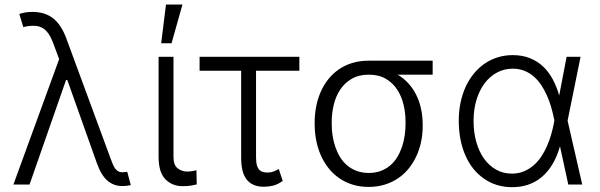

<svg xmlns="http://www.w3.org/2000/svg" viewBox="-20 -788 2561 820"><path d="M232.6 -535.5 209.5 -597.7Q203.5 -614.3 196.2 -628.9Q188.9 -643.5 178.8 -654.5Q168.7 -665.5 155 -671.7Q141.3 -677.9 122.2 -677.9Q101.2 -677.9 79.5 -672.2L62.5 -728.3Q70.7 -731.5 85.9 -734.4Q101.2 -737.2 119.3 -737.2Q172.6 -736.9 207.4 -709.3Q242.2 -681.8 263.8 -622.5L452.4 -110.8Q457.4 -96.9 462 -86.1Q466.6 -75.3 472.3 -67.6Q478 -60 485.3 -56.1Q492.5 -52.2 502.8 -52.2Q507.1 -52.2 513.1 -53.1Q519.2 -54 523.4 -54.3L538.7 2.5Q520.6 6.7 502.8 6.7Q465.9 6.7 439.1 -16.2Q412.3 -39.1 393.8 -90.9L267.4 -446.4H262.1L106.2 0H37.3Z M657.3 -545.5H720.9V-118.3Q720.9 -82.4 739 -68.9Q756.7 -55.4 778.8 -55.4Q791.5 -55.4 803.3 -57.5Q815 -59.7 818.9 -61.1L820.3 -0.4Q812.9 1.8 797.6 4.4Q782.3 7.1 758.9 7.1Q715.6 7.1 686.1 -22.7Q657.3 -52.2 657.3 -118.3ZM668.3 -603.3 688.9 -768.5H759.2L712.7 -603.3Z M1258.5 -545.5V-485.8H1073.5V-115.4Q1073.5 -93 1077.8 -80.3Q1082 -67.5 1089.1 -61.1Q1096.2 -54.7 1105.3 -52.9Q1114.3 -51.1 1123.9 -51.1Q1137.1 -51.1 1149.3 -55.9Q1161.6 -60.7 1170.5 -66.4L1187.5 -15.3Q1166.2 0 1146.5 4.8Q1126.8 9.6 1106.5 9.6Q1059.3 9.6 1034.6 -19.9Q1009.9 -49.4 1009.9 -115.1V-485.8H832.4V-545.5Z M1323.9 -266.3Q1323.9 -300.8 1330.4 -333.6Q1337 -366.5 1349.8 -395.8Q1362.6 -425.1 1381.9 -449.4Q1401.3 -473.7 1426.8 -491.5Q1452.4 -509.2 1484.2 -519Q1516 -528.8 1554 -528.8H1827.8V-469.1H1678.6Q1704.2 -453.8 1724.1 -432Q1744 -410.2 1757.6 -382.8Q1771.3 -355.5 1778.2 -323.3Q1785.2 -291.2 1785.2 -255V-247.5Q1785.2 -213.8 1778.2 -181.5Q1771.3 -149.1 1758 -120.6Q1744.7 -92 1725.1 -67.8Q1705.6 -43.7 1680 -26.5Q1654.5 -9.2 1623 0.5Q1591.6 10.3 1555 10.3Q1517.4 10.3 1485.6 0.4Q1453.8 -9.6 1428.1 -27.5Q1402.3 -45.5 1382.8 -70.3Q1363.3 -95.2 1350.1 -125Q1337 -154.8 1330.4 -188.7Q1323.9 -222.7 1323.9 -258.2ZM1396.7 -258.2Q1396.7 -233.7 1400.4 -208.6Q1404.1 -183.6 1412.1 -160.5Q1420.1 -137.4 1432.5 -117Q1445 -96.6 1462.5 -81.7Q1480.1 -66.8 1503.2 -58.1Q1526.3 -49.4 1555 -49.4Q1583.8 -49.4 1606.5 -58.1Q1629.3 -66.8 1646.8 -81.7Q1664.4 -96.6 1676.7 -117Q1688.9 -137.4 1696.9 -160.9Q1704.9 -184.3 1708.5 -209.7Q1712 -235.1 1712 -259.9V-268.1Q1712 -305 1703.5 -340.9Q1695 -376.8 1676.3 -405.4Q1657.7 -433.9 1627.8 -451.5Q1598 -469.1 1555 -469.1Q1512.4 -469.1 1482.4 -451.7Q1452.4 -434.3 1433.4 -405.9Q1414.4 -377.5 1405.5 -341.1Q1396.7 -304.7 1396.7 -266.3Z M1968.8 -417.6Q1983.7 -449.2 2004.3 -474.3Q2024.9 -499.3 2050.4 -516.7Q2076 -534.1 2106 -543.3Q2136 -552.6 2169.7 -552.6Q2210.9 -552.6 2243.3 -539.6Q2275.6 -526.6 2299.7 -503.7Q2323.9 -480.8 2340.7 -449.2Q2357.6 -417.6 2368.3 -380.3L2399.9 -545.5H2459.5L2404.1 -272.7L2466.6 0H2407L2371.8 -162.3H2371.4Q2359 -119 2339.3 -86.3Q2319.6 -53.6 2293.5 -31.8Q2267.4 -9.9 2235.3 0.9Q2203.1 11.7 2165.8 11.4Q2097.7 11 2046.2 -25.6Q2020.6 -43.3 2000.7 -68.5Q1980.8 -93.8 1967.2 -125.2Q1953.5 -156.6 1946.4 -193.7Q1939.3 -230.8 1939.3 -272.4Q1939.3 -352.3 1968.8 -417.6ZM2165.8 -46.5Q2193.9 -46.5 2216.8 -55.9Q2239.7 -65.3 2258.3 -81.3Q2277 -97.3 2291.2 -118.6Q2305.4 -139.9 2315.9 -163.7Q2326.3 -187.5 2333.6 -212.4Q2340.9 -237.2 2345.2 -260.3L2347.7 -273.4L2345.5 -283.7Q2340.6 -307.9 2333.3 -332.7Q2326 -357.6 2315.5 -381Q2305 -404.5 2291.2 -425.2Q2277.3 -446 2259.4 -461.5Q2241.5 -476.9 2219.3 -485.8Q2197.1 -494.7 2169.7 -494.7Q2133.2 -494.7 2102.5 -478.2Q2071.7 -461.6 2049.5 -432Q2027.3 -402.3 2014.9 -361.3Q2002.5 -320.3 2002.5 -271.3Q2002.5 -222.7 2014.2 -181.5Q2025.9 -140.3 2047.4 -110.3Q2068.9 -80.3 2099.1 -63.4Q2129.3 -46.5 2165.8 -46.5Z"/></svg>

Font: Inter P Light
Style: Regular
Weight: 300
Designer: Rasmus Andersson
Foundry: rsms
Version: Version 3.018;git-588b23468